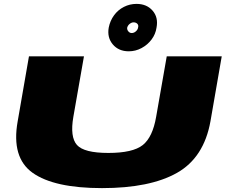

<svg xmlns="http://www.w3.org/2000/svg" viewBox="-20 -965 1177 988"><path d="M505 3Q752 3 890.8 -75.5Q1029.5 -154 1063 -341L1121 -675H838L783.5 -364Q765.5 -259 714.5 -218.5Q663.5 -178 537.5 -178Q412.5 -178 376 -219Q339.5 -260 357.5 -364L412 -675H129L71 -341Q37.5 -154 148.2 -75.5Q259 3 505 3ZM642.5 -701Q677.5 -701 708.2 -717.5Q739 -734 759.8 -761.5Q780.5 -789 785.5 -823Q795.5 -875.5 765.2 -910.2Q735 -945 682.5 -945Q648 -945 617.5 -929.5Q587 -914 566.8 -886.2Q546.5 -858.5 539.5 -823Q530.5 -772 560.5 -736.5Q590.5 -701 642.5 -701ZM657.5 -795Q647.5 -795 640.2 -803.8Q633 -812.5 634.5 -823Q638 -835 647.8 -842.5Q657.5 -850 667.5 -850Q679.5 -850 686.8 -842.5Q694 -835 690.5 -823Q689 -812.5 679.2 -803.8Q669.5 -795 657.5 -795Z"/></svg>

Font: Anybody ExtraExpanded Black
Style: Italic
Weight: 900
Width: 8
Italic angle: -10°
Version: Version 1.113;gftools[0.9.25]